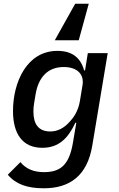

<svg xmlns="http://www.w3.org/2000/svg" viewBox="-20 -802 640 1034"><path d="M216 212C355 212 450 145 477 -18L560 -516H453L438 -423H433C414 -491 369 -528 289 -528C125 -528 50 -360 50 -204C50 -83 100 -6 208 -6C297 -6 347 -58 386 -141H391L372 -29C351 91 301 125 217 125C161 125 119 107 90 71L22 139C66 191 128 212 216 212ZM251 -94C187 -94 160 -134 160 -201C160 -218 161 -232 164 -248L172 -296C187 -383 235 -441 323 -441C395 -441 426 -404 426 -361C426 -354 425 -348 424 -341L410 -256C401 -203 375 -167 356 -147C325 -112 290 -94 251 -94ZM275 -585H404L458 -782H385Z"/></svg>

Font: IBM Mono Medium
Style: Italic
Weight: 500
Italic angle: -9°
Monospace: yes
Designer: Mike Abbink, Paul van der Laan, Pieter van Rosmalen
Foundry: Bold Monday
Version: Version 2.3